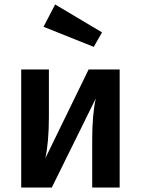

<svg xmlns="http://www.w3.org/2000/svg" viewBox="-20 -840 631 860"><path d="M227 -820 437 -695 400 -630 175 -720ZM516 -529V0H393V-212Q393 -327 409 -399L212 0H75V-529H199V-317Q199 -203 183 -131L377 -529Z"/></svg>

Font: FiraGO Medium
Style: Regular
Weight: 500
Designer: bBox Type
Foundry: bBox Type GmbH
Version: Version 1.001;PS 001.001;hotconv 1.0.88;makeotf.lib2.5.64775